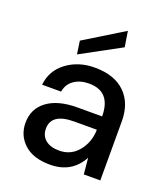

<svg xmlns="http://www.w3.org/2000/svg" viewBox="-138 -841 833 951"><g transform="rotate(20 278.5 -365.5)"><path d="M235 12Q146 12 98.5 -32Q51 -76 51 -142Q51 -216 108 -258.5Q165 -301 267 -301H397Q397 -432 281 -432Q235 -432 203 -410Q171 -388 164 -347H64Q72 -424 134 -470Q196 -516 281 -516Q385 -516 441 -461.5Q497 -407 497 -312V0H410L402 -85Q350 12 235 12ZM254 -69Q316 -69 354.5 -116Q393 -163 395 -227V-230H276Q156 -230 156 -149Q156 -112 182 -90.5Q208 -69 254 -69ZM175 -547 165 -616 372 -743 385 -661Z"/></g></svg>

Font: AWOL-DM Medium
Style: Regular
Weight: 500
Designer: Colophon Foundry, Jonny Pinhorn, Mikhail Sharanda
Foundry: Colophon Foundry
Version: Version 1.000;Glyphs 3.2.3 (3260)